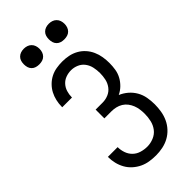

<svg xmlns="http://www.w3.org/2000/svg" viewBox="-293 -1013 1086 1086"><g transform="rotate(-45 250.0 -470.0)"><path d="M253 8Q227 8 201.5 4Q176 0 153 -11Q130 -22 110.5 -39.5Q91 -57 78.5 -79.5Q66 -102 60 -127Q54 -152 54 -178Q54 -178 54 -178.5Q54 -179 54 -179H132Q132 -179 132 -178.5Q132 -178 132 -178Q132 -155 140 -132Q148 -109 165 -92.5Q182 -76 205.5 -69Q229 -62 253 -62Q279 -62 304.5 -72.5Q330 -83 346 -104Q362 -125 368 -151Q374 -177 374 -204Q374 -204 374 -204Q374 -204 374 -204Q374 -204 374 -204Q374 -204 374 -204Q374 -222 371.5 -240Q369 -258 362.5 -274.5Q356 -291 345 -305.5Q334 -320 318.5 -329.5Q303 -339 285.5 -343Q268 -347 250 -347H194V-417H250Q274 -417 296.5 -426.5Q319 -436 333.5 -455.5Q348 -475 353 -498.5Q358 -522 358 -546Q358 -569 353 -592.5Q348 -616 334 -635Q320 -654 298 -663.5Q276 -673 253 -673Q231 -673 210.5 -665.5Q190 -658 175.5 -642Q161 -626 154.5 -605Q148 -584 148 -563Q148 -562 148 -561.5Q148 -561 148 -560H70Q70 -561 70 -562Q70 -563 70 -564Q70 -588 75.5 -612Q81 -636 92 -657Q103 -678 120.5 -695.5Q138 -713 159.5 -724Q181 -735 205 -739Q229 -743 253 -743Q278 -743 303 -738Q328 -733 350.5 -720.5Q373 -708 390 -689Q407 -670 417.5 -646.5Q428 -623 432 -598Q436 -573 436 -548Q436 -523 432 -498Q428 -473 416 -451Q404 -429 386 -411.5Q368 -394 345 -383Q371 -372 392.5 -353.5Q414 -335 428 -310.5Q442 -286 447 -258Q452 -230 452 -202Q452 -175 447.5 -147.5Q443 -120 431.5 -95Q420 -70 401 -49.5Q382 -29 358 -16Q334 -3 307 2.5Q280 8 253 8ZM350 -823Q337 -823 325 -826.5Q313 -830 304 -839Q295 -848 291.5 -860Q288 -872 288 -885Q288 -898 291.5 -910Q295 -922 304 -931Q313 -940 325 -944Q337 -948 350 -948Q363 -948 375 -944Q387 -940 396 -931Q405 -922 409 -910Q413 -898 413 -885Q413 -872 409 -860Q405 -848 396 -839Q387 -830 375 -826.5Q363 -823 350 -823ZM150 -823Q137 -823 125 -826.5Q113 -830 104 -839Q95 -848 91.5 -860Q88 -872 88 -885Q88 -898 91.5 -910Q95 -922 104 -931Q113 -940 125 -944Q137 -948 150 -948Q163 -948 175 -944Q187 -940 196 -931Q205 -922 209 -910Q213 -898 213 -885Q213 -872 209 -860Q205 -848 196 -839Q187 -830 175 -826.5Q163 -823 150 -823Z"/></g></svg>

Font: Zed Sans
Style: Regular
Weight: 400
Designer: Belleve Invis
Foundry: Belleve Invis
Version: Version 1.0.0; ttfautohint (v1.8.4)